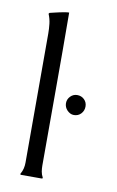

<svg xmlns="http://www.w3.org/2000/svg" viewBox="-73 -638 413 680"><g transform="rotate(10 133.5 -298.0)"><path d="M120.1 -595.7Q121.1 -457 120.8 -320.6Q120.6 -184.1 120.6 -45.4Q120.6 -34.7 122.3 -24.2Q124 -13.7 129.4 -3.9V-1Q127.4 0 126 0H51.8L49.3 -1V-3.9Q55.2 -13.7 57.6 -23.9Q60.1 -34.2 60.1 -45.4V-509.3Q60.1 -526.9 58.1 -544.2Q56.2 -561.5 49.3 -578.1V-579.6L51.8 -582.5Q58.1 -584 67.4 -586.2Q76.7 -588.4 86.4 -590.6Q96.2 -592.8 105.2 -594.2Q114.3 -595.7 120.1 -595.7ZM199.2 -313Q214.4 -313 224.6 -303Q234.9 -293 234.9 -277.8Q234.9 -262.7 224.9 -252Q214.8 -241.2 199.2 -241.2Q191.9 -241.2 185.8 -244.4Q179.7 -247.6 174.8 -252.7Q169.9 -257.8 167.2 -264.4Q164.6 -271 164.6 -277.8Q164.6 -292 174.8 -302.5Q185.1 -313 199.2 -313Z"/></g></svg>

Font: CAT Linz
Style: Regular
Weight: 400
Designer: Peter Wiegel
Foundry: Peter Wiegel
Version: Version 1.08